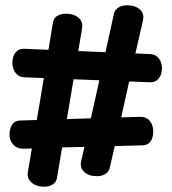

<svg xmlns="http://www.w3.org/2000/svg" viewBox="-20 -717 652 728"><path d="M181 -633Q184 -649 197.5 -657Q211 -665 230 -665Q260 -665 278 -649.5Q296 -634 291 -608Q267 -464 243.5 -325Q220 -186 196 -42Q193 -26 179.5 -17.5Q166 -9 147 -9Q118 -9 99.5 -25Q81 -41 86 -67Q111 -211 134.5 -350.5Q158 -490 181 -633ZM412 -665Q416 -681 430 -689Q444 -697 462 -697Q492 -697 510 -681.5Q528 -666 522 -639Q489 -498 459 -359.5Q429 -221 396 -80Q392 -65 379 -57Q366 -49 347 -49Q317 -49 299.5 -65Q282 -81 288 -107Q321 -250 351 -387Q381 -524 412 -665ZM71 -424Q51 -425 39 -440.5Q27 -456 27 -480Q27 -503 39 -518Q51 -533 72 -532L549 -512Q570 -511 582 -496Q594 -481 594 -458Q594 -434 581.5 -419Q569 -404 548 -405ZM69 -153Q44 -153 29.5 -169.5Q15 -186 16 -210Q17 -230 26 -244.5Q35 -259 55 -260L509 -274Q535 -275 548.5 -258Q562 -241 561 -215Q561 -205 557.5 -194Q554 -183 545.5 -175Q537 -167 522 -166Q449 -164 372.5 -162Q296 -160 220 -158Q144 -156 69 -153Z"/></svg>

Font: Playpen Sans SemiBold
Style: Regular
Weight: 600
Designer: Laura Meseguer, Veronika Burian, José Scaglione
Foundry: TypeTogether
Version: Version 1.001